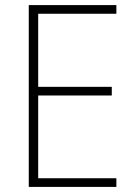

<svg xmlns="http://www.w3.org/2000/svg" viewBox="-20 -734 533 754"><path d="M437 0V-34H130V-359H419V-393H130V-680H437V-714H93V0Z"/></svg>

Font: Noto Sans Bengali SemiCondensed ExtraLight
Style: Regular
Weight: 200
Width: 4
Designer: Joana Ranito - Universal Thirst; Jelle Bosma - Monotype Design Team
Foundry: Universal Thirst ehf.
Version: Version 3.000